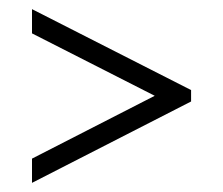

<svg xmlns="http://www.w3.org/2000/svg" viewBox="-20 -560 488 420"><path d="M50 -160V-213L341 -362V-339L50 -487V-540L398 -363V-338Z"/></svg>

Font: Pathway Extreme Condensed Thin
Style: Regular
Weight: 250
Width: 3
Version: Version 1.001;gftools[0.9.26]